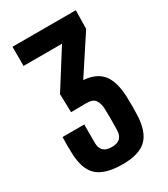

<svg xmlns="http://www.w3.org/2000/svg" viewBox="-198 -891 866 990"><g transform="rotate(-30 235.0 -395.5)"><path d="M233 9Q129 9 82.5 -33.5Q36 -76 34 -174Q33 -201 33 -219.5Q33 -238 34 -268H163V-158Q163 -96 229 -96Q294 -96 295 -158Q296 -187 296 -222Q296 -257 295 -284Q294 -317 280 -338Q266 -359 222 -358L136 -357L133 -466L272 -686H43V-800H420L418 -690L273 -469Q349 -463 384.5 -419Q420 -375 424 -285Q426 -224 424 -174Q420 -76 375.5 -33.5Q331 9 233 9Z"/></g></svg>

Font: Big Shoulders Display ExtraBold
Style: Regular
Weight: 800
Designer: Patric King
Foundry: XO Type Co
Version: Version 1.000; ttfautohint (v1.8.2)